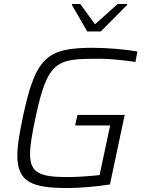

<svg xmlns="http://www.w3.org/2000/svg" viewBox="-20 -936 726 964"><path d="M341 -911 418 -778H486L618 -911L619 -916H571L457 -814L383 -916H342ZM320 8C381 8 465 1 532 -10L606 -359H369L357 -306H533L480 -57C439 -52 364 -47 321 -47C182 -47 131 -66 131 -162C131 -206 141 -264 158 -344C220 -638 266 -641 483 -641C526 -641 601 -634 660 -625L670 -677C614 -688 519 -696 447 -696C214 -696 158 -649 94 -345C77 -264 67 -202 67 -155C67 -19 145 8 320 8Z"/></svg>

Font: Saira UNSAM Light Italic
Style: Regular
Weight: 300
Italic angle: -12°
Designer: Hector Gatti with collaboration of the Omnibus-Type team
Foundry: Omnibus-Type
Version: Version 0.072;PS 000.072;hotconv 1.0.88;makeotf.lib2.5.64775